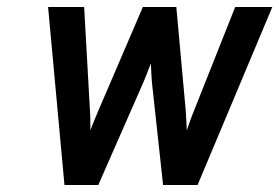

<svg xmlns="http://www.w3.org/2000/svg" viewBox="-20 -531 802 551"><path d="M165 0 118 -511H221.5L238 -216Q239 -203 239.2 -185.8Q239.5 -168.5 239.5 -157Q244 -170 250.8 -186.2Q257.5 -202.5 262.5 -214L390 -511H486L513 -214Q514 -199 514.8 -183.5Q515.5 -168 516 -157Q521 -171 526 -185.2Q531 -199.5 537 -214L655 -511H761.5L547 0H448L417 -285.5Q415.5 -298 414.5 -316.8Q413.5 -335.5 413 -349Q408 -336 400.2 -316.2Q392.5 -296.5 387 -284.5L262 0Z"/></svg>

Font: Overpass SemiBold
Style: Italic
Weight: 600
Italic angle: -10°
Designer: Delve Withrington, Dave Bailey, Thomas Jockin
Foundry: Delve Fonts LLC
Version: Version 4.000